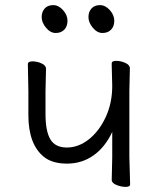

<svg xmlns="http://www.w3.org/2000/svg" viewBox="-20 -721 618 751"><path d="M489 0Q489 10 471.5 10Q454 10 435.5 2.5Q417 -5 417 -18L419 -106V-205Q391 -145 345.5 -113Q300 -81 242 -81Q184 -81 151 -108Q91 -157 91 -271V-364L89 -470Q89 -481 107 -481Q125 -481 142.5 -473Q160 -465 160 -452L158 -364V-275Q158 -208 177 -176Q196 -144 241.5 -144Q287 -144 327.5 -176Q368 -208 393.5 -263Q419 -318 419 -385L417 -463V-473Q417 -483 434.5 -483Q452 -483 470 -475Q488 -467 488 -454L486 -365V-106ZM414.5 -605Q402 -592 381 -592Q360 -592 343 -612.5Q326 -633 326 -654Q326 -675 338 -688Q350 -701 371 -701Q392 -701 409.5 -681.5Q427 -662 427 -640Q427 -618 414.5 -605ZM231.5 -605Q219 -592 198 -592Q177 -592 160 -612.5Q143 -633 143 -654Q143 -675 155 -688Q167 -701 188 -701Q209 -701 226.5 -681.5Q244 -662 244 -640Q244 -618 231.5 -605Z"/></svg>

Font: LXGW WenKai TC
Style: Regular
Weight: 400
Designer: LXGW / Fontworks Inc.
Foundry: LXGW / Fontworks Inc.
Version: Version 1.330